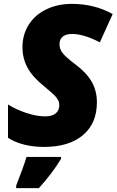

<svg xmlns="http://www.w3.org/2000/svg" viewBox="-20 -744 598 985"><path d="M477.1 -219.2Q477.1 -110.8 405.3 -50.5Q333.5 9.8 205.1 9.8Q151.4 9.8 103.5 -2.2Q55.7 -14.2 21 -37.1V-208Q62 -182.1 115 -164.6Q168 -147 210.9 -147Q247.1 -147 265.6 -162.1Q284.2 -177.2 284.2 -205.1Q284.2 -218.3 278.3 -229.7Q272.5 -241.2 261.7 -252.7Q251 -264.2 204.1 -303.2Q147 -349.1 121.1 -397Q95.2 -444.8 95.2 -502Q95.2 -565.9 127.2 -616.9Q159.2 -668 217.5 -696Q275.9 -724.1 348.1 -724.1Q464.8 -724.1 558.1 -671.9L492.2 -526.9Q408.7 -569.8 350.1 -569.8Q318.8 -569.8 302 -556.2Q285.2 -542.5 285.2 -516.1Q285.2 -492.2 301.5 -471.4Q317.9 -450.7 363.8 -416Q421.4 -373.5 449.2 -326.7Q477.1 -279.8 477.1 -219.2ZM63 208Q100.6 112.3 116.2 61H293V70.8Q249.5 144 179.2 221.2H63Z"/></svg>

Font: Open Sans Extrabold
Style: Italic
Weight: 800
Italic angle: -12°
Foundry: Ascender Corporation
Version: Version 1.10